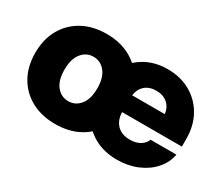

<svg xmlns="http://www.w3.org/2000/svg" viewBox="-98 -756 1147 996"><g transform="rotate(30 475.0 -257.5)"><path d="M297.9 11.7Q216.8 11.7 155.3 -21.5Q93.8 -54.7 59.3 -115.2Q24.9 -175.8 24.9 -257.8Q24.9 -339.4 59.3 -399.9Q93.8 -460.4 155.3 -493.9Q216.8 -527.3 297.9 -527.3Q379.4 -527.3 440.7 -493.9Q502 -460.4 536.4 -399.9Q570.8 -339.4 570.8 -257.8Q570.8 -175.8 536.4 -115.2Q502 -54.7 440.7 -21.5Q379.4 11.7 297.9 11.7ZM297.9 -125Q340.3 -125 368.2 -159.2Q396 -193.4 396 -257.8Q396 -321.8 368.2 -356.2Q340.3 -390.6 297.9 -390.6Q255.4 -390.6 227.5 -356.2Q199.7 -321.8 199.7 -257.8Q199.7 -193.4 227.5 -159.2Q255.4 -125 297.9 -125ZM668 11.7Q588.4 11.7 528.3 -22.9Q468.3 -57.6 434.6 -118.4Q400.9 -179.2 400.9 -257.8Q400.9 -336.4 434.6 -397.2Q468.3 -458 527.6 -492.7Q586.9 -527.3 663.6 -527.3Q741.2 -527.3 800.5 -493.4Q859.9 -459.5 893.3 -399.7Q926.8 -339.8 926.8 -261.7V-215.8H568.8Q570.3 -167.5 597.9 -139.6Q625.5 -111.8 674.3 -111.8Q710 -111.8 734.9 -126.5Q759.8 -141.1 768.6 -165.5H923.3Q913.6 -113.8 877.9 -73.7Q842.3 -33.7 787.8 -11Q733.4 11.7 668 11.7ZM570.3 -317.4H766.1Q760.7 -356.4 735.1 -378.7Q709.5 -400.9 668 -400.9Q627 -400.9 601.3 -378.7Q575.7 -356.4 570.3 -317.4Z"/></g></svg>

Font: Inter Display Extra Bold
Style: Regular
Weight: 800
Designer: Rasmus Andersson
Foundry: rsms
Version: Version 4.000;git-4fc901f